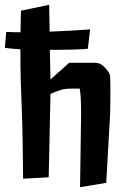

<svg xmlns="http://www.w3.org/2000/svg" viewBox="-21 -740 535 795"><path d="M314.9 -271Q314.9 -340.8 309.1 -373H274.9Q245.6 -373 229.5 -367.2Q203.6 -358.4 188 -351.1L180.7 -5.9L74.7 0Q73.2 -188 69.3 -284.2Q63.5 -413.6 63.5 -507.8V-535.6Q18.1 -539.1 -1 -542L4.9 -607.9Q33.2 -606.4 64 -606.4Q64.5 -628.4 64.7 -650.4Q64.9 -672.4 65.9 -695.8L182.6 -720.2L184.6 -608.9Q270.5 -612.3 352.1 -618.2L342.8 -538.1Q304.7 -533.7 185.5 -533.7L188 -411.1L265.6 -480H374Q392.1 -480 407.2 -466.3Q434.1 -441.4 435.1 -422.4Q436 -403.3 436 -383.8V-345.7Q436 -280.3 434.1 -252L418.9 17.1L310.5 35.2Z"/></svg>

Font: Passero One
Style: Regular
Weight: 400
Designer: Viktoriya Grabowska
Foundry: Viktoriya Grabowska
Version: Version 1.003